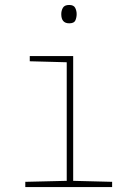

<svg xmlns="http://www.w3.org/2000/svg" viewBox="-20 -754 540 774"><path d="M289 -697Q289 -711 283 -722.5Q277 -734 259 -734Q240 -734 233.5 -722.5Q227 -711 227 -697Q227 -660 259 -660Q279 -660 284 -672Q289 -684 289 -697ZM432 0V-21L275 -25V-528H100V-507L249 -503V-25L82 -21V0Z"/></svg>

Font: Noto Sans Mono UI Condensed Thin
Style: Regular
Weight: 250
Width: 3
Designer: Monotype Design team
Foundry: Monotype Imaging Inc.
Version: 1.000